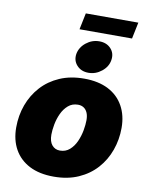

<svg xmlns="http://www.w3.org/2000/svg" viewBox="-98 -974 819 1055"><g transform="rotate(10 311.5 -447.0)"><path d="M275.4 9.8Q195.3 9.8 139.6 -18.8Q84 -47.4 54.9 -99.4Q25.9 -151.4 25.9 -221.2Q25.9 -288.1 47.6 -347.4Q69.3 -406.7 110.8 -452.4Q152.3 -498 211.9 -523.9Q271.5 -549.8 348.1 -549.8Q427.7 -549.8 483.2 -521.2Q538.6 -492.7 567.6 -440.4Q596.7 -388.2 596.7 -318.4Q596.7 -252.9 575.4 -193.6Q554.2 -134.3 513.2 -88.6Q472.2 -43 412.4 -16.6Q352.5 9.8 275.4 9.8ZM284.2 -137.2Q315.9 -137.2 338.4 -157Q360.8 -176.8 374.3 -207Q387.7 -237.3 393.6 -269.8Q399.4 -302.2 399.4 -327.1Q399.4 -352.1 391.8 -368.9Q384.3 -385.7 370.8 -394.3Q357.4 -402.8 339.4 -402.8Q307.1 -402.8 284.7 -383.3Q262.2 -363.8 248.5 -334Q234.9 -304.2 229 -272.2Q223.1 -240.2 223.1 -215.3Q223.1 -177.2 240 -157.2Q256.8 -137.2 284.2 -137.2ZM364.3 -585.4Q323.7 -585.4 299.6 -611.8Q275.4 -638.2 281.2 -675.8Q288.1 -713.9 320.8 -740Q353.5 -766.1 394 -766.1Q435.1 -766.1 459 -740Q482.9 -713.9 476.6 -675.8Q470.7 -638.2 437.7 -611.8Q404.8 -585.4 364.3 -585.4ZM586.9 -904.3 567.9 -812.5H274.9L293.9 -904.3Z"/></g></svg>

Font: Inter 16pt Black
Style: Italic
Weight: 900
Italic angle: -9.3988°
Version: Version 4.001;git-66647c0bb